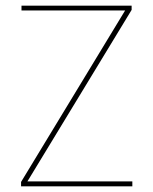

<svg xmlns="http://www.w3.org/2000/svg" viewBox="-20 -659 542 679"><path d="M448 -17.5V0H54.5V-15.5L422.5 -622H56V-639H445.5V-624L77 -17.5Z"/></svg>

Font: Anek Odia Thin
Style: Regular
Weight: 250
Version: Version 1.003